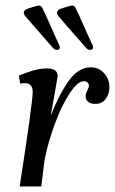

<svg xmlns="http://www.w3.org/2000/svg" viewBox="-20 -673 415 693"><path d="M98 -341Q98 -373 69 -373Q61 -373 53 -371L48 -400Q77 -412 101.5 -419Q126 -426 151 -426Q188 -426 188 -398Q183 -365 163 -255Q193 -332 228 -381Q263 -430 307 -430Q337 -430 356 -408.5Q375 -387 375 -358Q375 -335 362 -316.5Q349 -298 323 -298Q307 -298 298 -305.5Q289 -313 289 -326Q289 -335 295 -346.5Q301 -358 301 -363Q301 -370 296 -375Q291 -380 283 -380Q260 -380 231 -335.5Q202 -291 177.5 -224.5Q153 -158 141 -96L129 0H51Q98 -303 98 -341ZM172 -499 70 -616Q65 -624 66 -628Q67 -636 76 -640Q86 -644 101 -648.5Q116 -653 121 -653Q125 -653 127.5 -651Q130 -649 133 -644Q136 -640 181 -538L194 -510Q196 -504 196 -501Q195 -493 186 -493Q177 -493 172 -499ZM292 -499Q198 -605 190 -616Q185 -624 186 -628Q187 -636 196 -640Q206 -644 221 -648.5Q236 -653 241 -653Q245 -653 247.5 -651Q250 -649 253 -644Q256 -640 301 -538L314 -510Q316 -504 316 -501Q315 -493 306 -493Q297 -493 292 -499Z"/></svg>

Font: Unna
Style: Italic
Weight: 400
Italic angle: -8.05°
Designer: Jorge de Buen Unna
Foundry: Omnibus-Type
Version: Version 2.008